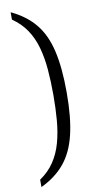

<svg xmlns="http://www.w3.org/2000/svg" viewBox="-119 -821 607 1232"><g transform="rotate(-10 184.0 -205.5)"><path d="M46 -775Q142 -730 200.5 -659.5Q259 -589 285 -479Q311 -369 311 -205Q311 -42 284.5 68Q258 178 199.5 248.5Q141 319 46 364V316Q103 277 138.5 224Q174 171 192.5 104.5Q211 38 217.5 -39.5Q224 -117 224 -205Q224 -293 217.5 -371Q211 -449 192.5 -515.5Q174 -582 138.5 -635Q103 -688 46 -727Z"/></g></svg>

Font: Noto Serif Telugu
Style: Regular
Weight: 400
Designer: Jelle Bosma - Monotype Design Team
Foundry: Monotype Imaging Inc.
Version: Version 2.003